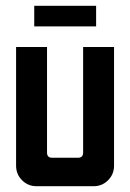

<svg xmlns="http://www.w3.org/2000/svg" viewBox="-20 -645 451 665"><path d="M98.6 -625H312.9V-553.6H98.6ZM35.7 -482.1H142.9V-116.4Q142.9 -98.6 160.7 -98.6H250Q267.9 -98.6 267.9 -116.4V-482.1H375V-71.4Q375 -41.4 354.3 -20.7Q333.6 0 303.6 0H107.1Q77.1 0 56.4 -20.7Q35.7 -41.4 35.7 -71.4Z"/></svg>

Font: Aire Exterior
Style: Regular
Weight: 400
Width: 4
Designer: Jayvee Enaguas (HarvettFox96)
Version: 20190503.02